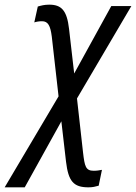

<svg xmlns="http://www.w3.org/2000/svg" viewBox="-86 -563 583 823"><path d="M-66 240H20L177 -43L197 130C207 214 229 240 293 240C312 240 322 237 337 233L351 165C341 167 329 169 316 169C281 169 277 150 270 91L244 -141L477 -537H391L232 -248L210 -439C201 -519 177 -543 125 -543C104 -543 90 -539 76 -535L61 -467C70 -470 82 -472 94 -472C120 -472 130 -453 136 -406L165 -150Z"/></svg>

Font: Noto Sans Condensed
Style: Italic
Weight: 400
Width: 3
Italic angle: -12°
Designer: Monotype Design Team
Foundry: Monotype Imaging Inc.
Version: Version 2.013